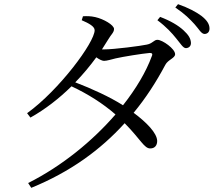

<svg xmlns="http://www.w3.org/2000/svg" viewBox="-20 -835 1040 921"><path d="M825 -651C846 -626 858 -604 872 -604C887 -605 896 -614 896 -629C895 -650 885 -667 860 -690C835 -713 798 -735 748 -754L735 -738C778 -706 805 -676 825 -651ZM913 -719C935 -695 945 -672 962 -672C976 -673 985 -682 985 -698C985 -719 973 -738 946 -759C920 -778 885 -797 834 -815L821 -799C868 -767 890 -744 913 -719ZM115 43 130 66C316 -10 461 -115 578 -244C655 -166 672 -122 701 -123C722 -123 734 -137 734 -159C733 -197 683 -248 621 -294C679 -364 729 -441 773 -524C786 -549 820 -556 820 -575C820 -601 759 -644 735 -644C718 -644 712 -626 684 -621C657 -615 528 -598 479 -598H469L498 -644C513 -670 527 -679 527 -696C527 -715 477 -744 437 -753C415 -758 396 -758 378 -757L372 -738C407 -723 434 -708 434 -690C434 -632 264 -403 110 -292L126 -271C196 -310 263 -362 323 -421C402 -384 473 -339 534 -286C424 -159 278 -39 115 43ZM341 -440C378 -478 412 -519 442 -560C456 -550 470 -543 479 -543C493 -543 514 -550 535 -555C570 -563 663 -578 698 -581C708 -581 714 -578 708 -565C681 -491 633 -410 570 -330C507 -370 422 -409 341 -440Z"/></svg>

Font: Harano Aji Mincho
Style: Regular
Weight: 400
Foundry: Masamichi Hosoda
Version: HaranoAjiMincho-Regular version 20230610;ttx 4.39.4